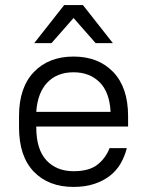

<svg xmlns="http://www.w3.org/2000/svg" viewBox="-20 -730 580 757"><path d="M270 7Q171 7 113 -53.5Q55 -114 55 -228V-272Q55 -385 113.5 -446Q172 -507 270 -507Q368 -507 426.5 -446Q485 -385 485 -272V-231H123V-228Q123 -141 163 -98Q203 -55 270 -55Q332 -55 364.5 -81Q397 -107 412 -146H480Q472 -114 456 -86Q440 -58 414 -37.5Q388 -17 352 -5Q316 7 270 7ZM270 -445Q205 -445 166.5 -404.5Q128 -364 123 -289H416Q412 -367 372.5 -406Q333 -445 270 -445ZM270 -659 183 -560H115L233 -710H307L425 -560H357Z"/></svg>

Font: PT Root UI Web
Style: Regular
Weight: 400
Designer: Vitaly Kuzmin
Foundry: ParaType Ltd.
Version: Version 1.000W